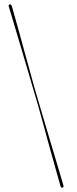

<svg xmlns="http://www.w3.org/2000/svg" viewBox="-20 -755 359 895"><path d="M145.5 -304.5Q150 -290.5 158.8 -259.2Q167.5 -228 178.8 -186.5Q190 -145 202.5 -99.8Q215 -54.5 227 -12Q239 30.5 248.2 63.8Q257.5 97 262.5 114Q263.5 117 266 118.8Q268.5 120.5 271.5 119.5Q275 118.5 275.8 116Q276.5 113.5 275.5 109Q271.5 95 262 63Q252.5 31 240 -10.8Q227.5 -52.5 214 -98Q200.5 -143.5 188 -185.5Q175.5 -227.5 166 -259.5Q156.5 -291.5 152.5 -306Q147.5 -321 138.5 -353.5Q129.5 -386 117.8 -428.8Q106 -471.5 93.2 -517.8Q80.5 -564 68.8 -606.8Q57 -649.5 47.8 -681.8Q38.5 -714 34.5 -728.5Q33 -731.5 30.5 -733.5Q28 -735.5 25 -734.5Q22 -733.5 20.8 -730.8Q19.5 -728 21 -724Q26.5 -707 36.2 -673.8Q46 -640.5 58.8 -597.8Q71.5 -555 85 -509.5Q98.5 -464 110.8 -422.2Q123 -380.5 132.2 -349.2Q141.5 -318 145.5 -304.5Z"/></svg>

Font: Fraunces 120pt Light
Style: Regular
Weight: 300
Version: Version 1.000;[b76b70a41]